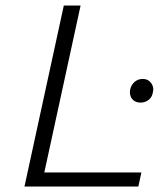

<svg xmlns="http://www.w3.org/2000/svg" viewBox="-20 -678 598 698"><path d="M69 0 212 -658H273L130 0ZM90 0 100 -51H494L483 0ZM491 -305Q478 -305 468.5 -311Q459 -317 455 -327.5Q451 -338 453 -351Q456 -368 468.5 -379.5Q481 -391 499 -391Q512 -391 521 -384.5Q530 -378 534.5 -367Q539 -356 536 -344Q534 -326 521 -315.5Q508 -305 491 -305Z"/></svg>

Font: Ysabeau Office Light
Style: Italic
Weight: 300
Italic angle: -12°
Designer: Christian Thalmann (Catharsis Fonts)
Version: Version 2.001;gftools[0.9.30]; featfreeze: tnum,lnum,ss02